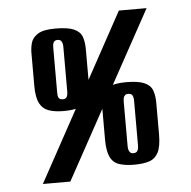

<svg xmlns="http://www.w3.org/2000/svg" viewBox="-46 -637 680 683"><g transform="rotate(-5 293.5 -295.5)"><path d="M80 0 403 -591H502L178 0ZM177 -252Q145 -252 123.5 -259.5Q102 -267 91 -288Q80 -309 80 -350V-468Q80 -486 85 -504Q90 -522 109.5 -534.5Q129 -547 172 -547Q216 -547 238 -537.5Q260 -528 267 -509.5Q274 -491 274 -464V-352Q274 -309 263 -287.5Q252 -266 230.5 -259Q209 -252 177 -252ZM177 -294Q187 -294 191 -300.5Q195 -307 195 -320V-479Q195 -491 191 -498.5Q187 -506 177 -506Q169 -506 165 -502Q161 -498 160 -492.5Q159 -487 159 -479V-320Q159 -313 160 -307Q161 -301 165 -297.5Q169 -294 177 -294ZM410 -40Q379 -40 357 -47Q335 -54 324.5 -75.5Q314 -97 314 -138V-256Q314 -274 318.5 -292Q323 -310 343 -322.5Q363 -335 406 -335Q449 -335 471 -325.5Q493 -316 500 -297.5Q507 -279 507 -252V-140Q507 -97 496 -75.5Q485 -54 463.5 -47Q442 -40 410 -40ZM410 -81Q421 -81 425 -88Q429 -95 429 -108V-267Q429 -279 425 -286Q421 -293 410 -293Q403 -293 399 -289.5Q395 -286 393.5 -280.5Q392 -275 392 -267V-108Q392 -101 393.5 -95Q395 -89 399 -85Q403 -81 410 -81Z"/></g></svg>

Font: Alumni Sans ExtraBold
Style: Regular
Weight: 800
Designer: Robert E. Leuschke
Foundry: Robert E. Leuschke
Version: Version 1.018